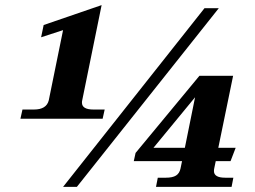

<svg xmlns="http://www.w3.org/2000/svg" viewBox="-20 -732 998 752"><path d="M68 -303H113Q162 -303 171 -339L227 -614L141 -586L151 -634L378 -712L302 -339Q301 -336 301 -330Q301 -303 346 -303H390L382 -267H60ZM781 -700H837L281 0H227ZM511 -133 761 -435H893L835 -153H903L883 -101H825L819 -72Q818 -68 818 -62Q818 -36 862 -36H894L887 0H591L598 -36H630Q656 -36 669.5 -44.5Q683 -53 687 -72L693 -101H504ZM704 -153 744 -351 581 -153Z"/></svg>

Font: Taviraj SemiBold
Style: Italic
Weight: 600
Italic angle: -12°
Designer: Katatrad Team
Foundry: CadsonDemak
Version: Version 1.001